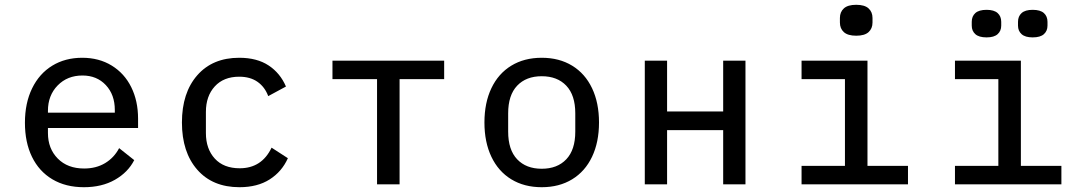

<svg xmlns="http://www.w3.org/2000/svg" viewBox="-20 -769 4520 801"><path d="M84 -257Q84 -339 114 -400.5Q144 -462 198 -495Q252 -528 323 -528Q393 -528 446 -495.5Q499 -463 527.5 -405.5Q556 -348 556 -274V-235H180V-214Q180 -149 221 -107.5Q262 -66 331 -66Q381 -66 418.5 -88.5Q456 -111 477 -151L540 -101Q514 -50 459.5 -19Q405 12 330 12Q254 12 198.5 -21Q143 -54 113.5 -114.5Q84 -175 84 -257ZM459 -299V-310Q459 -374 421.5 -414Q384 -454 324 -454Q261 -454 220.5 -412.5Q180 -371 180 -307V-299Z M739 -258Q739 -382 803 -455Q867 -528 978 -528Q1052 -528 1100.5 -496Q1149 -464 1173 -408L1099 -368Q1085 -406 1054.5 -427.5Q1024 -449 978 -449Q913 -449 876 -408.5Q839 -368 839 -302V-214Q839 -148 876 -107.5Q913 -67 980 -67Q1072 -67 1113 -153L1181 -109Q1156 -53 1105 -20.5Q1054 12 979 12Q867 12 803 -61Q739 -134 739 -258Z M1553 -439H1367V-516H1833V-439H1647V0H1553Z M2001 -258Q2001 -340 2030 -401Q2059 -462 2113 -495Q2167 -528 2240 -528Q2313 -528 2367 -495Q2421 -462 2450 -401Q2479 -340 2479 -258Q2479 -176 2450 -115Q2421 -54 2367 -21Q2313 12 2240 12Q2167 12 2113 -21Q2059 -54 2030 -115Q2001 -176 2001 -258ZM2240 -65Q2305 -65 2342.5 -104.5Q2380 -144 2380 -220V-296Q2380 -372 2342.5 -411.5Q2305 -451 2240 -451Q2175 -451 2137.5 -411.5Q2100 -372 2100 -296V-220Q2100 -144 2137.5 -104.5Q2175 -65 2240 -65Z M2670 -516H2763V-304H2997V-516H3090V0H2997V-226H2763V0H2670Z M3484 -675V-694Q3484 -719 3500.5 -734Q3517 -749 3552 -749Q3587 -749 3603.5 -734Q3620 -719 3620 -694V-675Q3620 -650 3603.5 -635Q3587 -620 3552 -620Q3517 -620 3500.5 -635Q3484 -650 3484 -675ZM3324 -77H3505V-439H3324V-516H3599V-77H3768V0H3324Z M3964 -77H4145V-439H3964V-516H4239V-77H4408V0H3964ZM4034 -662V-678Q4034 -701 4049 -714.5Q4064 -728 4096 -728Q4127 -728 4142 -714.5Q4157 -701 4157 -678V-662Q4157 -640 4142 -626.5Q4127 -613 4096 -613Q4064 -613 4049 -626.5Q4034 -640 4034 -662ZM4227 -678Q4227 -701 4242 -714.5Q4257 -728 4288 -728Q4320 -728 4335 -714.5Q4350 -701 4350 -678V-662Q4350 -640 4335 -626.5Q4320 -613 4288 -613Q4257 -613 4242 -626.5Q4227 -640 4227 -662Z"/></svg>

Font: Writer
Style: Regular
Weight: 400
Monospace: yes
Designer: Mike Abbink, Paul van der Laan, Pieter van Rosmalen
Foundry: Bold Monday
Version: Version 2.001 2020